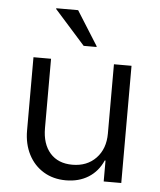

<svg xmlns="http://www.w3.org/2000/svg" viewBox="-52 -761 679 816"><g transform="rotate(5 287.5 -353.5)"><path d="M259.2 9.2Q205 9.2 163.8 -15.8Q122.5 -40.8 99.6 -85.4Q76.7 -130 76.7 -187.5V-500H151.7V-204.2Q151.7 -136.7 185.8 -97.9Q220 -59.2 280.8 -59.2Q343.3 -59.2 381.7 -99.2Q420 -139.2 420 -204.2V-500H495V0H420V-89.2H416.7Q395.8 -41.7 355 -16.2Q314.2 9.2 259.2 9.2ZM285 -566.7 155 -712.5V-715.8H248.3L340 -570V-566.7Z"/></g></svg>

Font: Funnel Sans Light Light
Style: Regular
Weight: 300
Version: Version 1.000